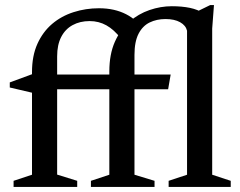

<svg xmlns="http://www.w3.org/2000/svg" viewBox="-20 -736 946 756"><path d="M509.5 -48 588.5 -24V0H338V-24L410.5 -48V-454.5Q410.5 -522 432 -570.8Q453.5 -619.5 489.2 -650.5Q525 -681.5 568.8 -696.5Q612.5 -711.5 656.5 -711.5Q696.5 -711.5 727.8 -705Q759 -698.5 782 -683.5L739 -682.5L807.5 -716H822.5L815.5 -623.5V-48L888.5 -24V0H644V-24L716.5 -48V-615Q711.5 -636 689.2 -648.5Q667 -661 631.5 -661Q597 -661 569.2 -647.5Q541.5 -634 525.5 -603Q509.5 -572 509.5 -519.5ZM284 0H33.5V-24L106 -48V-452Q106 -516 127.2 -563.2Q148.5 -610.5 185.2 -641.8Q222 -673 269.8 -688.2Q317.5 -703.5 369.5 -703.5Q401 -703.5 427.5 -697.5Q454 -691.5 476.5 -680Q499 -668.5 517.5 -651.5L456.5 -584Q429 -619.5 399 -636.2Q369 -653 333 -653Q295 -653 266 -637.2Q237 -621.5 221 -590.5Q205 -559.5 205 -514V-48.5L284 -24ZM652 -442.5 642 -384.5H129.5L106 -371L18.5 -391.5V-411.5L113.5 -446.5L153 -442.5Z"/></svg>

Font: Newsreader 16pt Medium
Style: Regular
Weight: 500
Designer: Hugues Gentile
Foundry: Production Type
Version: Version 1.003